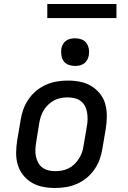

<svg xmlns="http://www.w3.org/2000/svg" viewBox="-20 -930 640 958"><path d="M255 8Q223 8 193 2Q163 -4 138 -19Q113 -34 95 -57Q77 -80 68.5 -108.5Q60 -137 60.5 -168.5Q61 -200 66 -231L83 -331Q87 -358 96.5 -384.5Q106 -411 122.5 -435Q139 -459 161.5 -477.5Q184 -496 210.5 -507.5Q237 -519 264 -523.5Q291 -528 318 -528Q350 -528 380 -522Q410 -516 435 -501Q460 -486 478.5 -463Q497 -440 505 -411.5Q513 -383 513 -351.5Q513 -320 508 -289L491 -189Q487 -162 477.5 -135.5Q468 -109 451.5 -85Q435 -61 412.5 -42.5Q390 -24 363.5 -12.5Q337 -1 309.5 3.5Q282 8 255 8ZM256 -76Q272 -76 289 -79Q306 -82 322 -90Q338 -98 351 -110.5Q364 -123 373.5 -138Q383 -153 389 -169.5Q395 -186 397 -203L414 -303Q417 -320 417 -337.5Q417 -355 414 -371.5Q411 -388 403 -402.5Q395 -417 382 -426.5Q369 -436 352 -440Q335 -444 317 -444Q301 -444 284 -441Q267 -438 251.5 -430Q236 -422 222.5 -409.5Q209 -397 199.5 -382Q190 -367 184.5 -350.5Q179 -334 176 -317L160 -217Q157 -200 156.5 -182.5Q156 -165 159.5 -148.5Q163 -132 171 -117.5Q179 -103 192 -93.5Q205 -84 221.5 -80Q238 -76 256 -76ZM354 -601Q338 -601 322.5 -606.5Q307 -612 298 -624.5Q289 -637 286.5 -653.5Q284 -670 286 -687Q288 -698 294 -709Q300 -720 310 -727Q320 -734 331.5 -736.5Q343 -739 355 -739Q371 -739 386.5 -733.5Q402 -728 411 -715.5Q420 -703 423 -686.5Q426 -670 423 -653Q421 -642 415 -631Q409 -620 399 -613Q389 -606 377.5 -603.5Q366 -601 354 -601ZM216 -840V-910H561V-840Z"/></svg>

Font: Iosevka Etoile Medium
Style: Italic
Weight: 500
Italic angle: -9°
Designer: Belleve Invis
Foundry: Belleve Invis
Version: Version 22.1.2; ttfautohint (v1.8.4)